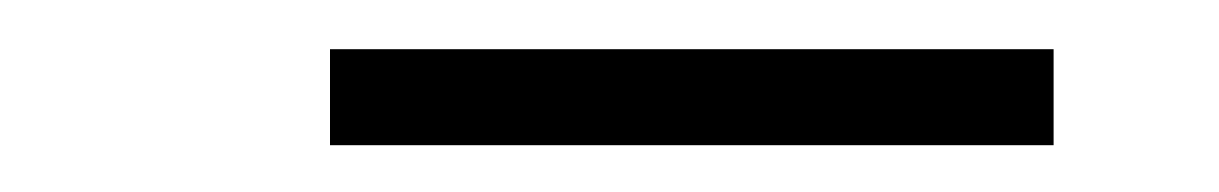

<svg xmlns="http://www.w3.org/2000/svg" viewBox="-20 -736 508 80"><path d="M117.5 -675.5V-715.5H419V-675.5Z"/></svg>

Font: Imbue Thin 10pt Black
Style: Regular
Weight: 900
Version: Version 1.102